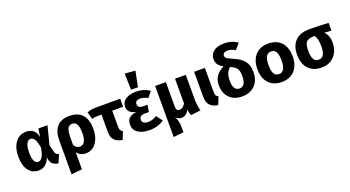

<svg xmlns="http://www.w3.org/2000/svg" viewBox="-65 -1635 4836 2655"><g transform="rotate(-20 2353.5 -307.0)"><path d="M251 -548Q380 -548 409 -410L425 -531H560L491 -260L518 -155Q529 -110 574 -101L523 17Q424 4 406 -77L399 -113Q348 17 235 17Q141 17 86.5 -55Q32 -127 32 -261Q32 -389 90.5 -468.5Q149 -548 251 -548ZM192 -261Q192 -98 268 -98Q303 -98 328 -136Q353 -174 370 -272Q353 -363 331 -398Q309 -433 272 -433Q235 -433 213.5 -389.5Q192 -346 192 -261Z M1139 -267Q1139 -144 1082 -63.5Q1025 17 929 17Q846 17 799 -46V205L641 222V-275Q641 -408 702.5 -478Q764 -548 887 -548Q1010 -548 1074.5 -476.5Q1139 -405 1139 -267ZM882 -99Q976 -99 976 -265Q976 -358 953.5 -395.5Q931 -433 888 -433Q839 -433 819 -392.5Q799 -352 799 -260V-152Q830 -99 882 -99Z M1630 -413H1470V-179Q1470 -143 1479.5 -125.5Q1489 -108 1513 -97L1467 17Q1388 3 1350 -37.5Q1312 -78 1312 -158V-413H1264Q1207 -413 1170 -402L1142 -508Q1195 -531 1283 -531H1630Z M1807 -836 1961 -824 1915 -596H1814ZM1866 -548Q1983 -548 2065 -488L2000 -406Q1942 -439 1887 -439Q1854 -439 1834.5 -424.5Q1815 -410 1815 -383Q1815 -356 1834 -340Q1853 -324 1889 -324H1956L1941 -222H1882Q1798 -222 1798 -160Q1798 -130 1820.5 -113Q1843 -96 1886 -96Q1947 -96 2014 -136L2080 -47Q1995 17 1864 17Q1761 17 1698 -25.5Q1635 -68 1635 -147Q1635 -266 1777 -283Q1655 -307 1655 -402Q1655 -470 1712.5 -509Q1770 -548 1866 -548Z M2619 0 2474 17Q2460 -12 2451 -69Q2407 8 2343 8Q2285 8 2254 -34Q2293 37 2293 113V205L2144 220V-531H2302V-167Q2302 -106 2352 -106Q2402 -106 2437 -170V-531H2595V-182Q2595 -78 2619 0Z M2876 -531V-179Q2876 -143 2885.5 -125.5Q2895 -108 2919 -97L2873 17Q2795 3 2756.5 -38.5Q2718 -80 2718 -159V-531Z M3281 -518Q3390 -474 3439 -413Q3488 -352 3488 -248Q3488 -128 3418.5 -55.5Q3349 17 3231 17Q3112 17 3043.5 -52Q2975 -121 2975 -241Q2975 -391 3127 -462Q3070 -494 3049.5 -527Q3029 -560 3029 -604Q3029 -671 3083 -715Q3137 -759 3243 -759Q3354 -759 3435 -698L3363 -614Q3307 -649 3254 -649Q3181 -649 3181 -601Q3181 -576 3199 -560Q3217 -544 3281 -518ZM3324 -249Q3324 -322 3302 -357Q3280 -392 3209 -424Q3170 -391 3154 -349.5Q3138 -308 3138 -247Q3138 -99 3231 -99Q3324 -99 3324 -249Z M3812 -548Q3934 -548 4003 -473.5Q4072 -399 4072 -265Q4072 -136 4002.5 -59.5Q3933 17 3812 17Q3691 17 3621.5 -57.5Q3552 -132 3552 -266Q3552 -395 3621.5 -471.5Q3691 -548 3812 -548ZM3812 -432Q3716 -432 3716 -266Q3716 -179 3739.5 -139Q3763 -99 3812 -99Q3908 -99 3908 -265Q3908 -352 3884.5 -392Q3861 -432 3812 -432Z M4697 -531V-416L4592 -423Q4656 -369 4656 -259Q4656 -135 4586 -59Q4516 17 4396 17Q4275 17 4205.5 -57.5Q4136 -132 4136 -266Q4136 -394 4207 -467Q4278 -540 4419 -540Q4542 -540 4697 -531ZM4396 -99Q4492 -99 4492 -259Q4492 -380 4452 -427H4451Q4364 -427 4332 -394.5Q4300 -362 4300 -265Q4300 -178 4323.5 -138.5Q4347 -99 4396 -99Z"/></g></svg>

Font: Fira Sans
Style: Bold
Weight: 700
Designer: bBox Type GmbH & Carrois Corporate GbR & Edenspiekermann AG
Foundry: bBox Type GmbH & Carrois Corporate GbR & Edenspiekermann AG
Version: Version 4.301;PS 004.301;hotconv 1.0.88;makeotf.lib2.5.64775